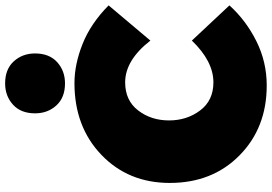

<svg xmlns="http://www.w3.org/2000/svg" viewBox="-172 -848 1036 731"><g transform="rotate(-90 345.5 -482.0)"><path d="M386 16Q225 16 120 -87.5Q15 -191 15 -353Q15 -511 122 -613.5Q229 -716 395 -716Q466.5 -716 544 -685.2Q621.5 -654.5 691 -586L557 -427Q482 -523 398 -523Q329 -523 291 -473.5Q253 -424 253 -356Q253 -288 291 -237.5Q329 -187 398 -187Q478 -187 557 -269L691 -126Q634 -63 555 -23.5Q476 16 386 16ZM394 -752Q340 -752 310 -785Q280 -818 280 -866Q280 -920 313 -950Q346 -980 394 -980Q448 -980 478 -947Q508 -914 508 -866Q508 -812 475 -782Q442 -752 394 -752Z"/></g></svg>

Font: Argentum Novus Black
Style: Regular
Weight: 900
Designer: Julieta Ulanovsky (font) & Cristiano Sobral (main changes)
Foundry: Julieta Ulanovsky (font) & Cristiano Sobral (main changes)
Version: Version 3.00;November 27, 2020;FontCreator 13.0.0.2655 64-bi